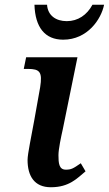

<svg xmlns="http://www.w3.org/2000/svg" viewBox="-20 -777 458 808"><path d="M246 -610C348 -610 406 -696 418 -757H369C346 -714 308 -688 261 -688C215 -688 181 -712 178 -757H125C128 -662 169 -610 246 -610ZM194 11C271 11 304 -26 340 -56L320 -90C287 -67 279 -63 257 -63C228 -63 226 -91 226 -124C226 -149 237 -201 244 -232L306 -536H90L80 -487H97C148 -487 159 -474 149 -410L124 -270C113 -207 96 -130 96 -104C96 -37 124 11 194 11Z"/></svg>

Font: Noto Serif Semi
Style: Italic
Weight: 600
Italic angle: -12°
Designer: Monotype Design Team
Foundry: Monotype Imaging Inc.
Version: Version 1.901